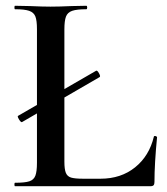

<svg xmlns="http://www.w3.org/2000/svg" viewBox="-20 -645 578 665"><path d="M43 -244 313 -400Q317 -402 323 -391Q329 -380 325 -378L56 -222Q52 -221 45.5 -232Q39 -243 43 -244ZM268 -26H328Q399 -26 448 -65.5Q497 -105 513 -172Q513 -174 517 -174Q519 -174 521.5 -172.5Q524 -171 524 -170Q515 -78 515 -15Q515 -7 512 -3.5Q509 0 500 0H32Q30 0 30 -6Q30 -12 32 -12Q66 -12 81.5 -17Q97 -22 102.5 -36.5Q108 -51 108 -81V-544Q108 -574 102.5 -588Q97 -602 81 -607.5Q65 -613 32 -613Q30 -613 30 -619Q30 -625 32 -625L83 -624Q127 -622 155 -622Q185 -622 229 -624L279 -625Q282 -625 282 -619Q282 -613 279 -613Q246 -613 230 -607.5Q214 -602 208.5 -587.5Q203 -573 203 -543V-85Q203 -59 208 -46.5Q213 -34 226 -30Q239 -26 268 -26Z"/></svg>

Font: Cormorant Garamond SemiBold
Style: Regular
Weight: 600
Designer: Christian Thalmann (Catharsis Fonts)
Foundry: Catharsis Fonts
Version: Version 4.000